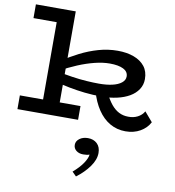

<svg xmlns="http://www.w3.org/2000/svg" viewBox="-107 -781 1131 1238"><g transform="rotate(10 458.5 -162.0)"><path d="M548 -174Q489 -174 435.5 -180Q382 -186 333.5 -195.5Q285 -205 242 -217V-284Q289 -274 338.5 -266.5Q388 -259 433.5 -256Q479 -253 516 -253Q565 -253 602.5 -261.5Q640 -270 662 -287.5Q684 -305 684 -329Q684 -361 652 -377Q620 -393 563 -393Q518 -393 465.5 -380Q413 -367 356.5 -343.5Q300 -320 243 -288L244 -354Q297 -389 355 -418.5Q413 -448 474.5 -465.5Q536 -483 599 -483Q659 -483 705 -466Q751 -449 777 -416Q803 -383 803 -333Q803 -295 783 -265Q763 -235 728.5 -215Q694 -195 647.5 -184.5Q601 -174 548 -174ZM27 0V-90H424V0ZM179 -27V-686H288V-27ZM27 -596V-686H280V-596ZM737 20Q681 20 635 -6.5Q589 -33 555.5 -83Q522 -133 503 -201H584Q604 -160 627 -132Q650 -104 677.5 -90Q705 -76 738 -76Q772 -75 799.5 -89Q827 -103 842 -129L895 -67Q875 -28 833.5 -4Q792 20 737 20ZM591 188Q591 232 558 278Q525 324 474 362L447 335Q490 298 512 264.5Q534 231 536 208Q528 211 517.5 212.5Q507 214 495 214Q467 214 449 199.5Q431 185 431 162Q431 138 453 121.5Q475 105 508 105Q545 105 568 127Q591 149 591 188Z"/></g></svg>

Font: BioRhyme SemiExpanded Medium
Style: Regular
Weight: 500
Width: 6
Designer: Aoife Mooney
Foundry: Aoife Mooney Type
Version: Version 1.600;gftools[0.9.33]